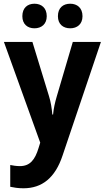

<svg xmlns="http://www.w3.org/2000/svg" viewBox="-20 -771 563 1031"><path d="M100 -684C100 -641 128 -619 165 -619C202 -619 231 -641 231 -684C231 -729 202 -751 165 -751C128 -751 100 -729 100 -684ZM291 -684C291 -641 319 -619 357 -619C394 -619 423 -641 423 -684C423 -729 394 -751 357 -751C319 -751 291 -729 291 -684ZM1 -546 196 -5 187 24C168 87 141 121 87 121C68 121 49 118 35 115V232C54 236 76 240 106 240C205 240 276 185 316 64L522 -546H371L285 -254C275 -220 268 -189 265 -156H261C258 -190 253 -223 243 -255L154 -546Z"/></svg>

Font: Noto Sans Arabic UI SmCn
Style: Bold
Weight: 700
Width: 4
Designer: Monotype Design Team, Nadine Chahine and Nizar Qandah
Foundry: Monotype Imaging Inc.
Version: Version 2.010